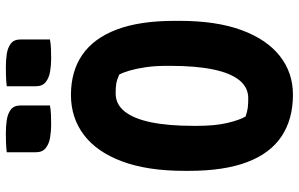

<svg xmlns="http://www.w3.org/2000/svg" viewBox="-198 -778 997 640"><g transform="rotate(-90 300.0 -458.5)"><path d="M303 -720Q382 -720 437 -682Q492 -644 521 -567.5Q550 -491 550 -374V-358Q550 -235 519 -151Q488 -67 432.5 -23.5Q377 20 304 20Q222 20 165 -18Q108 -56 79 -133Q50 -210 50 -326V-342Q50 -465 81.5 -549.5Q113 -634 170 -677Q227 -720 303 -720ZM200 -299Q200 -240 209.5 -199.5Q219 -159 231 -138Q248 -132 261 -130.5Q274 -129 292 -129Q328 -129 352 -158.5Q376 -188 388 -246Q400 -304 400 -388V-401Q400 -440 395.5 -470.5Q391 -501 384.5 -523.5Q378 -546 371 -559Q353 -567 340.5 -569Q328 -571 308 -571Q272 -571 248 -541Q224 -511 212 -453.5Q200 -396 200 -312ZM112 -934Q128 -936 145.5 -936.5Q163 -937 176 -937Q198 -937 219 -934Q240 -931 254 -920.5Q268 -910 268 -888V-790Q252 -787 234.5 -786.5Q217 -786 203 -786Q182 -786 161 -789.5Q140 -793 126 -804Q112 -815 112 -837ZM332 -934Q348 -936 365.5 -936.5Q383 -937 396 -937Q418 -937 439 -934Q460 -931 474 -920.5Q488 -910 488 -888V-790Q472 -787 454.5 -786.5Q437 -786 423 -786Q402 -786 381 -789.5Q360 -793 346 -804Q332 -815 332 -837Z"/></g></svg>

Font: Recursive Monospace Casual ExtraBold
Style: Regular
Weight: 800
Version: Version 1.047